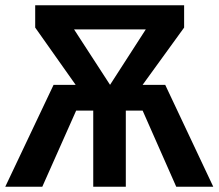

<svg xmlns="http://www.w3.org/2000/svg" viewBox="-22 -711 832 731"><path d="M790 0H649L521 -290H457V0H333V-290H268L139 0H-2L182 -388H266L112 -606V-691H679V-606L521 -388H607ZM397 -388 533 -599H260Z"/></svg>

Font: Fira Sans Medium
Style: Regular
Weight: 500
Designer: bBox Type GmbH & Carrois Corporate GbR & Edenspiekermann AG
Foundry: bBox Type GmbH & Carrois Corporate GbR & Edenspiekermann AG
Version: Version 4.301